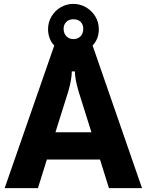

<svg xmlns="http://www.w3.org/2000/svg" viewBox="-20 -967 755 987"><path d="M259 -733Q243 -749 235 -771Q227 -793 227 -817Q227 -852 244.5 -882Q262 -912 292 -929.5Q322 -947 357 -947Q392 -947 422 -929.5Q452 -912 470 -882.5Q488 -853 488 -817Q488 -767 456 -733L710 0H540L494 -147H221L175 0H4ZM408 -819Q408 -841 394.5 -854.5Q381 -868 357 -868Q334 -868 320.5 -854Q307 -840 307 -819Q307 -795 321.5 -780.5Q336 -766 357 -766Q380 -766 394 -780.5Q408 -795 408 -819ZM265 -287H450L384 -497Q365 -562 365 -600H349Q349 -559 331 -497Z"/></svg>

Font: Open Sauce Sans ExtraBold
Style: Regular
Weight: 800
Designer: Alfredo Marco Pradil
Foundry: Creative Sauce Fz LLC
Version: Version 1.477